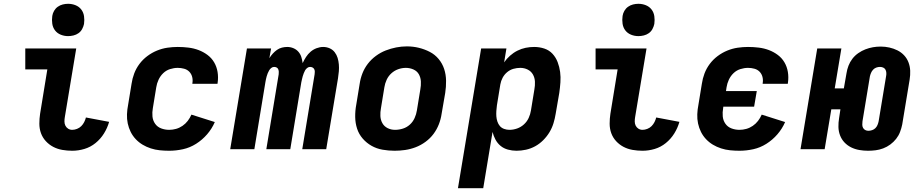

<svg xmlns="http://www.w3.org/2000/svg" viewBox="-20 -785 4840 1010"><path d="M360 8Q333 8 307.5 3.5Q282 -1 260 -12.5Q238 -24 221 -42.5Q204 -61 195.5 -84.5Q187 -108 187 -134.5Q187 -161 191 -187L229 -420H113V-530H381L321 -169Q319 -158 319 -146Q319 -134 324 -124Q329 -114 338.5 -108Q348 -102 360 -102Q372 -102 385 -107Q398 -112 407.5 -121.5Q417 -131 423 -143Q429 -155 432 -167L554 -144Q545 -112 527 -83Q509 -54 482.5 -32.5Q456 -11 424 -1.5Q392 8 360 8ZM338 -595Q318 -595 299.5 -602.5Q281 -610 269.5 -625Q258 -640 255 -660Q252 -680 255 -701Q257 -715 264.5 -728Q272 -741 284 -749.5Q296 -758 310 -761.5Q324 -765 338 -765Q359 -765 377.5 -757.5Q396 -750 407.5 -735Q419 -720 422 -700Q425 -680 422 -659Q419 -645 412 -632Q405 -619 393 -610.5Q381 -602 366.5 -598.5Q352 -595 338 -595Z M870 8Q845 8 820.5 5.5Q796 3 773 -4.5Q750 -12 730 -24Q710 -36 694 -53Q678 -70 667.5 -91Q657 -112 652 -135.5Q647 -159 648 -184Q649 -209 654 -234L672 -344Q676 -372 686 -398.5Q696 -425 713.5 -448.5Q731 -472 755 -490Q779 -508 806 -519Q833 -530 860.5 -534Q888 -538 915 -538Q944 -538 972 -534.5Q1000 -531 1025 -521.5Q1050 -512 1071.5 -496Q1093 -480 1106.5 -457Q1120 -434 1124.5 -406.5Q1129 -379 1125 -351Q1125 -349 1124.5 -347.5Q1124 -346 1124 -344H992Q992 -345 992 -345.5Q992 -346 992 -347Q995 -364 991 -380Q987 -396 976 -407.5Q965 -419 948.5 -423.5Q932 -428 915 -428Q895 -428 874.5 -421.5Q854 -415 838.5 -400Q823 -385 814 -365.5Q805 -346 802 -326L784 -216Q780 -194 782 -172.5Q784 -151 796 -134Q808 -117 828 -109.5Q848 -102 870 -102Q888 -102 906 -107Q924 -112 940 -123Q956 -134 967.5 -149Q979 -164 987 -182L1110 -143Q1095 -108 1069.5 -78.5Q1044 -49 1011.5 -28.5Q979 -8 942.5 0Q906 8 870 8Z M1191 0 1279 -530H1406L1397 -479Q1405 -492 1415 -503Q1425 -514 1437 -522.5Q1449 -531 1463 -534.5Q1477 -538 1491 -538Q1508 -538 1523.5 -531.5Q1539 -525 1549.5 -513Q1560 -501 1565 -485.5Q1570 -470 1572 -453Q1580 -470 1590 -485.5Q1600 -501 1614 -513Q1628 -525 1645.5 -531.5Q1663 -538 1680 -538Q1698 -538 1714 -531Q1730 -524 1740.5 -510.5Q1751 -497 1756 -480.5Q1761 -464 1762.5 -446Q1764 -428 1762.5 -410Q1761 -392 1758 -373L1696 0H1570L1635 -394Q1636 -401 1636 -408Q1636 -415 1633 -421Q1630 -427 1624 -430Q1618 -433 1611 -433Q1603 -433 1596 -427.5Q1589 -422 1585 -415Q1581 -408 1578 -400Q1575 -392 1572.5 -384Q1570 -376 1568.5 -368Q1567 -360 1565 -352L1507 0H1381L1446 -394Q1447 -401 1446.5 -408Q1446 -415 1443.5 -421Q1441 -427 1435 -430Q1429 -433 1422 -433Q1414 -433 1407 -427.5Q1400 -422 1396 -415Q1392 -408 1388.5 -400Q1385 -392 1383 -384Q1381 -376 1379 -368Q1377 -360 1376 -352L1318 0Z M2056 8Q2024 8 1992.5 2.5Q1961 -3 1934.5 -18Q1908 -33 1888 -56Q1868 -79 1858.5 -108Q1849 -137 1848.5 -169.5Q1848 -202 1854 -234L1872 -344Q1876 -372 1886.5 -399Q1897 -426 1915 -449.5Q1933 -473 1957.5 -491Q1982 -509 2009 -519.5Q2036 -530 2064 -535.5Q2092 -541 2120 -541Q2153 -541 2183.5 -533.5Q2214 -526 2241 -512Q2268 -498 2287.5 -474.5Q2307 -451 2316.5 -422Q2326 -393 2326.5 -360.5Q2327 -328 2322 -296L2303 -186Q2299 -158 2288.5 -131Q2278 -104 2260.5 -80.5Q2243 -57 2218.5 -39Q2194 -21 2166.5 -10.5Q2139 0 2111 4Q2083 8 2056 8ZM2058 -102Q2079 -102 2099.5 -108.5Q2120 -115 2136 -129.5Q2152 -144 2161 -164Q2170 -184 2173 -204L2191 -314Q2195 -335 2194 -356Q2193 -377 2183.5 -394Q2174 -411 2155 -419.5Q2136 -428 2115 -428Q2095 -428 2075 -421Q2055 -414 2039 -399.5Q2023 -385 2014 -365.5Q2005 -346 2002 -326L1984 -216Q1980 -195 1981 -174.5Q1982 -154 1991.5 -137Q2001 -120 2019 -111Q2037 -102 2058 -102Z M2389 205 2511 -530H2644L2632 -457Q2645 -476 2663 -492Q2681 -508 2702 -518.5Q2723 -529 2745 -533.5Q2767 -538 2790 -538Q2818 -538 2843.5 -529.5Q2869 -521 2886.5 -502Q2904 -483 2913.5 -458Q2923 -433 2926.5 -406.5Q2930 -380 2928 -352Q2926 -324 2922 -296L2903 -186Q2899 -161 2891.5 -136.5Q2884 -112 2870.5 -89.5Q2857 -67 2837.5 -47.5Q2818 -28 2795 -15.5Q2772 -3 2747 2.5Q2722 8 2697 8Q2674 8 2652 2Q2630 -4 2613.5 -17.5Q2597 -31 2586.5 -50.5Q2576 -70 2571 -91L2522 205ZM2660 -102Q2680 -102 2700 -109Q2720 -116 2736 -130.5Q2752 -145 2761 -164.5Q2770 -184 2773 -204L2791 -314Q2795 -335 2794 -355.5Q2793 -376 2783.5 -393Q2774 -410 2756 -419Q2738 -428 2717 -428Q2699 -428 2681 -423Q2663 -418 2648 -405.5Q2633 -393 2624 -376Q2615 -359 2612 -341L2594 -231Q2592 -216 2591 -201.5Q2590 -187 2591 -173Q2592 -159 2596.5 -145.5Q2601 -132 2609.5 -122Q2618 -112 2631.5 -107Q2645 -102 2660 -102Z M3360 8Q3333 8 3307.5 3.5Q3282 -1 3260 -12.5Q3238 -24 3221 -42.5Q3204 -61 3195.5 -84.5Q3187 -108 3187 -134.5Q3187 -161 3191 -187L3229 -420H3113V-530H3381L3321 -169Q3319 -158 3319 -146Q3319 -134 3324 -124Q3329 -114 3338.5 -108Q3348 -102 3360 -102Q3372 -102 3385 -107Q3398 -112 3407.5 -121.5Q3417 -131 3423 -143Q3429 -155 3432 -167L3554 -144Q3545 -112 3527 -83Q3509 -54 3482.5 -32.5Q3456 -11 3424 -1.5Q3392 8 3360 8ZM3338 -595Q3318 -595 3299.5 -602.5Q3281 -610 3269.5 -625Q3258 -640 3255 -660Q3252 -680 3255 -701Q3257 -715 3264.5 -728Q3272 -741 3284 -749.5Q3296 -758 3310 -761.5Q3324 -765 3338 -765Q3359 -765 3377.5 -757.5Q3396 -750 3407.5 -735Q3419 -720 3422 -700Q3425 -680 3422 -659Q3419 -645 3412 -632Q3405 -619 3393 -610.5Q3381 -602 3366.5 -598.5Q3352 -595 3338 -595Z M3870 8Q3845 8 3820.5 5.5Q3796 3 3773 -4.5Q3750 -12 3730 -24Q3710 -36 3694 -53Q3678 -70 3667.5 -91Q3657 -112 3652 -135.5Q3647 -159 3648 -184Q3649 -209 3654 -234L3672 -344Q3676 -372 3686 -398.5Q3696 -425 3713.5 -448.5Q3731 -472 3755 -490Q3779 -508 3806 -519Q3833 -530 3860.5 -534Q3888 -538 3915 -538Q3944 -538 3972 -534.5Q4000 -531 4025 -521.5Q4050 -512 4071.5 -496Q4093 -480 4106.5 -457Q4120 -434 4124.5 -406.5Q4129 -379 4125 -351Q4125 -349 4124.5 -347.5Q4124 -346 4124 -344H3992Q3992 -345 3992 -345.5Q3992 -346 3992 -347Q3995 -364 3991 -380Q3987 -396 3976 -407.5Q3965 -419 3948.5 -423.5Q3932 -428 3915 -428Q3895 -428 3874.5 -421.5Q3854 -415 3838.5 -400Q3823 -385 3814 -365.5Q3805 -346 3802 -326L3799 -306H3961L3947 -224H3785L3784 -216Q3780 -194 3782 -172.5Q3784 -151 3796 -134Q3808 -117 3828 -109.5Q3848 -102 3870 -102Q3888 -102 3906 -107Q3924 -112 3940 -123Q3956 -134 3967.5 -149Q3979 -164 3987 -182L4110 -143Q4095 -108 4069.5 -78.5Q4044 -49 4011.5 -28.5Q3979 -8 3942.5 0Q3906 8 3870 8Z M4546 8Q4523 8 4500 4Q4477 0 4457 -10Q4437 -20 4422 -36Q4407 -52 4399 -73Q4391 -94 4390.5 -117Q4390 -140 4394 -164L4401 -210H4353L4318 0H4191L4279 -530H4406L4371 -320H4419L4433 -400Q4436 -420 4443.5 -439.5Q4451 -459 4464 -476Q4477 -493 4495 -505.5Q4513 -518 4532.5 -525.5Q4552 -533 4572 -536.5Q4592 -540 4613 -540Q4636 -540 4658.5 -535Q4681 -530 4701 -520Q4721 -510 4736 -494Q4751 -478 4759 -457Q4767 -436 4768 -413Q4769 -390 4765 -366L4726 -130Q4722 -110 4714.5 -90.5Q4707 -71 4694 -54.5Q4681 -38 4663.5 -25Q4646 -12 4626 -4.5Q4606 3 4586 5.5Q4566 8 4546 8ZM4548 -97Q4558 -97 4568 -100.5Q4578 -104 4585 -111Q4592 -118 4596 -127.5Q4600 -137 4602 -147L4641 -383Q4643 -392 4642.5 -401.5Q4642 -411 4638 -418.5Q4634 -426 4626 -429.5Q4618 -433 4609 -433Q4599 -433 4589.5 -429.5Q4580 -426 4573 -418.5Q4566 -411 4562 -401.5Q4558 -392 4556 -383L4517 -147Q4516 -138 4516 -129Q4516 -120 4520 -112.5Q4524 -105 4531.5 -101Q4539 -97 4548 -97Z"/></svg>

Font: Iosevka Curly XBdEx
Style: Italic
Weight: 800
Width: 7
Italic angle: -9°
Monospace: yes
Designer: Belleve Invis
Foundry: Belleve Invis
Version: Version 11.1.0; ttfautohint (v1.8.3)